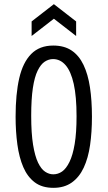

<svg xmlns="http://www.w3.org/2000/svg" viewBox="-20 -891 517 923"><path d="M237 12Q182 12 147 -14.5Q112 -41 92 -87.5Q72 -134 63.5 -196.5Q55 -259 55 -330Q55 -439 72.5 -515Q90 -591 130 -631.5Q170 -672 236 -672Q289 -672 324.5 -648Q360 -624 381.5 -579Q403 -534 412.5 -471Q422 -408 422 -330Q422 -256 413 -193.5Q404 -131 382.5 -85Q361 -39 325 -13.5Q289 12 237 12ZM236 -53Q259 -53 278.5 -66.5Q298 -80 314 -112.5Q330 -145 339 -199Q348 -253 348 -332Q348 -427 334.5 -487.5Q321 -548 295.5 -577.5Q270 -607 235 -607Q214 -607 195 -594.5Q176 -582 161 -551.5Q146 -521 138 -468Q130 -415 130 -334Q130 -250 139 -195Q148 -140 163 -109Q178 -78 197 -65.5Q216 -53 236 -53ZM132 -718V-788L239 -871L346 -788V-718L239 -801Z"/></svg>

Font: Bricolage Grotesque Condensed Light
Style: Regular
Weight: 300
Width: 3
Designer: Mathieu Triay
Foundry: Atelier Triay
Version: Version 1.000;gftools[0.9.30]